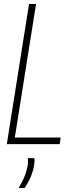

<svg xmlns="http://www.w3.org/2000/svg" viewBox="-20 -720 371 959"><path d="M14 0 125 -700H160L54 -33H283L278 0ZM119 70H152Q153 83 151 100Q146 134 134 162.5Q122 191 103 219H73Q93 186 104 157.5Q115 129 119 102Q121 84 119 70Z"/></svg>

Font: Georama SemiCondensed ExtraLight
Style: Italic
Weight: 200
Width: 4
Italic angle: -9°
Designer: Jean-Baptiste Levee
Foundry: Production Type
Version: Version 1.000